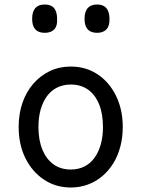

<svg xmlns="http://www.w3.org/2000/svg" viewBox="-20 -815 629 854"><path d="M295 19Q228 19 175.5 -16Q123 -51 93 -111.5Q63 -172 63 -250Q63 -309 80 -358Q97 -407 128.5 -443Q160 -479 202 -499Q244 -519 295 -519Q362 -519 414 -484.5Q466 -450 496 -389Q526 -328 526 -250Q526 -203 515 -162Q504 -121 483.5 -88Q463 -55 434.5 -31Q406 -7 370.5 6Q335 19 295 19ZM295 -61Q328 -61 354.5 -74Q381 -87 399.5 -112Q418 -137 428 -172Q438 -207 438 -250Q438 -308 421 -350.5Q404 -393 372 -416Q340 -439 295 -439Q262 -439 235 -426Q208 -413 189.5 -388Q171 -363 161 -328.5Q151 -294 151 -250Q151 -192 168.5 -149.5Q186 -107 218 -84Q250 -61 295 -61ZM179 -669Q151 -669 137 -684.5Q123 -700 123 -731Q123 -763 137 -779Q151 -795 179 -795Q207 -795 220.5 -779Q234 -763 234 -731Q236 -700 221.5 -684.5Q207 -669 179 -669ZM412 -669Q384 -669 370 -684.5Q356 -700 356 -731Q356 -763 370 -779Q384 -795 412 -795Q439 -795 453 -779Q467 -763 467 -731Q468 -700 453.5 -684.5Q439 -669 412 -669Z"/></svg>

Font: Playwrite BR
Style: Regular
Weight: 400
Designer: Veronika Burian, José Scaglione
Foundry: TypeTogether
Version: Version 1.002